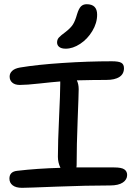

<svg xmlns="http://www.w3.org/2000/svg" viewBox="-20 -981 648 915"><path d="M293 -749Q272.9 -749 262.5 -757.1Q252 -765.1 252 -778.8Q252 -792.5 260.5 -802Q269 -811.5 293 -829.1Q317.4 -848.1 327.9 -865Q338.4 -881.8 347.2 -913.1Q355.5 -940.4 366 -950.7Q376.5 -960.9 393.1 -960.9Q442.9 -960.9 442.9 -911.1Q442.9 -871.1 419.9 -833Q397 -794.9 362.1 -772Q327.1 -749 293 -749ZM85 -85.9Q55.7 -85.9 40.3 -97.9Q24.9 -109.9 24.9 -129.9Q24.9 -163.1 62 -167Q157.2 -178.2 268.1 -181.2Q255.9 -206.5 255.9 -233.9Q255.9 -302.2 261.5 -420.7Q267.1 -539.1 267.1 -581.1V-592.8Q228.5 -589.8 167.7 -583Q106.9 -576.2 74.2 -576.2Q51.3 -576.2 38.6 -587.2Q25.9 -598.1 25.9 -616.2Q25.9 -631.8 38.1 -643.3Q50.3 -654.8 75.2 -659.2Q156.7 -672.9 278.3 -680.9Q399.9 -689 513.2 -689Q545.9 -689 558.3 -681.6Q570.8 -674.3 570.8 -655.8Q570.8 -628.4 549.1 -614.3Q527.3 -600.1 486.8 -600.1Q424.3 -600.1 346.2 -598.1Q355 -580.1 355 -556.2Q355 -534.2 350.1 -410.4Q345.2 -286.6 345.2 -193.8Q345.2 -191.9 344.7 -188.2Q344.2 -184.6 344.2 -183.1H523.9Q559.1 -183.1 572.5 -173.8Q585.9 -164.6 585.9 -147Q585.9 -125 565.2 -111.1Q544.4 -97.2 504.9 -97.2Q394 -97.2 250.7 -91.6Q107.4 -85.9 85 -85.9Z"/></svg>

Font: Shantell Sans Irregular Bouncy
Style: Regular
Weight: 400
Designer: Stephen Nixon, Anya Danilova, Shantell Martin
Foundry: Arrow Type
Version: Version 1.006;[9816181b4]